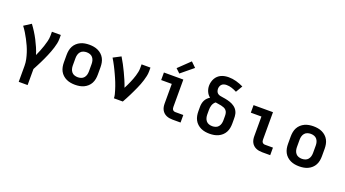

<svg xmlns="http://www.w3.org/2000/svg" viewBox="-68 -1486 4336 2415"><g transform="rotate(20 2100.0 -278.5)"><path d="M223 215V0Q223 -43 214 -84.5Q205 -126 192 -166.5Q179 -207 161.5 -246Q144 -285 124 -323Q104 -361 82 -397Q60 -433 34 -467L129 -528Q159 -488 185.5 -446Q212 -404 235 -359.5Q258 -315 278 -269Q298 -223 312 -176Q328 -211 342.5 -246.5Q357 -282 369 -318.5Q381 -355 390.5 -392.5Q400 -430 400 -468V-520H519V-468Q519 -436 512.5 -405.5Q506 -375 496.5 -344.5Q487 -314 476 -284.5Q465 -255 452.5 -226Q440 -197 427 -168.5Q414 -140 400 -112Q386 -84 371.5 -56Q357 -28 342 0V215Z M900 8Q870 8 840.5 3Q811 -2 784 -14.5Q757 -27 734.5 -47.5Q712 -68 698 -94.5Q684 -121 678.5 -150.5Q673 -180 673 -210V-310Q673 -340 678.5 -369.5Q684 -399 698 -425.5Q712 -452 734.5 -472.5Q757 -493 784 -505.5Q811 -518 840.5 -523Q870 -528 900 -528Q930 -528 959.5 -523Q989 -518 1016 -505.5Q1043 -493 1065.5 -472.5Q1088 -452 1102 -425.5Q1116 -399 1121.5 -369.5Q1127 -340 1127 -310V-210Q1127 -180 1121.5 -150.5Q1116 -121 1102 -94.5Q1088 -68 1065.5 -47.5Q1043 -27 1016 -14.5Q989 -2 959.5 3Q930 8 900 8ZM900 -93Q923 -93 945 -100.5Q967 -108 981.5 -125.5Q996 -143 1002 -165Q1008 -187 1008 -210V-310Q1008 -333 1002 -355Q996 -377 981.5 -394.5Q967 -412 945 -419.5Q923 -427 900 -427Q877 -427 855 -419.5Q833 -412 818.5 -394.5Q804 -377 798 -355Q792 -333 792 -310V-210Q792 -187 798 -165Q804 -143 818.5 -125.5Q833 -108 855 -100.5Q877 -93 900 -93Z M1419 0Q1419 -26 1412.5 -51Q1406 -76 1398.5 -100.5Q1391 -125 1382.5 -149.5Q1374 -174 1364.5 -198Q1355 -222 1344.5 -245.5Q1334 -269 1323.5 -292.5Q1313 -316 1301.5 -339Q1290 -362 1278.5 -385Q1267 -408 1254 -430.5Q1241 -453 1228 -475L1329 -528Q1355 -486 1378 -442Q1401 -398 1422.5 -353Q1444 -308 1463.5 -262.5Q1483 -217 1499 -170Q1511 -193 1522.5 -217Q1534 -241 1544.5 -265.5Q1555 -290 1564.5 -314.5Q1574 -339 1581.5 -364.5Q1589 -390 1594.5 -416Q1600 -442 1600 -468V-520H1719V-468Q1719 -436 1712 -405Q1705 -374 1696 -344Q1687 -314 1675.5 -284.5Q1664 -255 1651 -226Q1638 -197 1624.5 -168.5Q1611 -140 1597 -111.5Q1583 -83 1568 -55.5Q1553 -28 1538 0Z M2204 0Q2182 0 2161 -3.5Q2140 -7 2120.5 -15.5Q2101 -24 2085 -38.5Q2069 -53 2059 -72Q2049 -91 2045 -112Q2041 -133 2041 -155V-419H1899V-520H2159V-155Q2159 -145 2161 -135Q2163 -125 2169 -117Q2175 -109 2184.5 -105Q2194 -101 2204 -101H2311V0ZM2085 -574 2030 -626 2182 -772 2248 -708Z M2700 8Q2670 8 2640.5 3Q2611 -2 2584 -14.5Q2557 -27 2534.5 -47.5Q2512 -68 2498 -94.5Q2484 -121 2478.5 -150.5Q2473 -180 2473 -210V-270Q2473 -293 2477.5 -315Q2482 -337 2492 -357Q2502 -377 2518 -393Q2534 -409 2553 -421Q2537 -432 2525 -448Q2513 -464 2505 -482Q2497 -500 2493 -519.5Q2489 -539 2489 -559Q2489 -584 2495.5 -609Q2502 -634 2514 -656Q2526 -678 2545 -695.5Q2564 -713 2587 -723.5Q2610 -734 2635.5 -738.5Q2661 -743 2686 -743Q2738 -743 2788.5 -729Q2839 -715 2886 -692L2833 -602Q2801 -619 2766 -630.5Q2731 -642 2695 -642Q2678 -642 2661.5 -637.5Q2645 -633 2632.5 -621.5Q2620 -610 2614 -593.5Q2608 -577 2608 -561Q2608 -543 2614.5 -526Q2621 -509 2635 -499Q2649 -489 2666.5 -485.5Q2684 -482 2701.5 -479.5Q2719 -477 2736 -474Q2753 -471 2770 -466.5Q2787 -462 2803.5 -456.5Q2820 -451 2835.5 -443Q2851 -435 2865 -424.5Q2879 -414 2890 -401Q2901 -388 2909 -372Q2917 -356 2921 -339Q2925 -322 2926 -305Q2927 -288 2927 -270V-210Q2927 -180 2921.5 -150.5Q2916 -121 2902 -94.5Q2888 -68 2865.5 -47.5Q2843 -27 2816 -14.5Q2789 -2 2759.5 3Q2730 8 2700 8ZM2700 -93Q2723 -93 2745 -100.5Q2767 -108 2781.5 -125.5Q2796 -143 2802 -165Q2808 -187 2808 -210V-270Q2808 -290 2803.5 -309Q2799 -328 2786 -342.5Q2773 -357 2754.5 -364.5Q2736 -372 2717 -376Q2698 -380 2678.5 -382.5Q2659 -385 2640 -389Q2626 -379 2616.5 -365Q2607 -351 2601.5 -335.5Q2596 -320 2594 -303.5Q2592 -287 2592 -270V-210Q2592 -187 2598 -165Q2604 -143 2618.5 -125.5Q2633 -108 2655 -100.5Q2677 -93 2700 -93Z M3404 0Q3382 0 3361 -3.5Q3340 -7 3320.5 -15.5Q3301 -24 3285 -38.5Q3269 -53 3259 -72Q3249 -91 3245 -112Q3241 -133 3241 -155V-419H3099V-520H3359V-155Q3359 -145 3361 -135Q3363 -125 3369 -117Q3375 -109 3384.5 -105Q3394 -101 3404 -101H3511V0Z M3900 8Q3870 8 3840.5 3Q3811 -2 3784 -14.5Q3757 -27 3734.5 -47.5Q3712 -68 3698 -94.5Q3684 -121 3678.5 -150.5Q3673 -180 3673 -210V-310Q3673 -340 3678.5 -369.5Q3684 -399 3698 -425.5Q3712 -452 3734.5 -472.5Q3757 -493 3784 -505.5Q3811 -518 3840.5 -523Q3870 -528 3900 -528Q3930 -528 3959.5 -523Q3989 -518 4016 -505.5Q4043 -493 4065.5 -472.5Q4088 -452 4102 -425.5Q4116 -399 4121.5 -369.5Q4127 -340 4127 -310V-210Q4127 -180 4121.5 -150.5Q4116 -121 4102 -94.5Q4088 -68 4065.5 -47.5Q4043 -27 4016 -14.5Q3989 -2 3959.5 3Q3930 8 3900 8ZM3900 -93Q3923 -93 3945 -100.5Q3967 -108 3981.5 -125.5Q3996 -143 4002 -165Q4008 -187 4008 -210V-310Q4008 -333 4002 -355Q3996 -377 3981.5 -394.5Q3967 -412 3945 -419.5Q3923 -427 3900 -427Q3877 -427 3855 -419.5Q3833 -412 3818.5 -394.5Q3804 -377 3798 -355Q3792 -333 3792 -310V-210Q3792 -187 3798 -165Q3804 -143 3818.5 -125.5Q3833 -108 3855 -100.5Q3877 -93 3900 -93Z"/></g></svg>

Font: Iosevka SS04 Extended
Style: Bold
Weight: 700
Width: 7
Monospace: yes
Designer: Belleve Invis
Foundry: Belleve Invis
Version: Version 19.0.0; ttfautohint (v1.8.4)